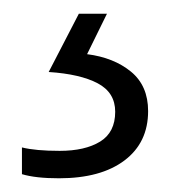

<svg xmlns="http://www.w3.org/2000/svg" viewBox="-20 -20 249 280"><path d="M196 142Q196 188 161.5 214Q127 240 66 240Q32 240 12 234V195Q32 200 67 200Q104 200 126 186.5Q148 173 148 143Q148 115 122.5 101.5Q97 88 51 85L95 0H136L107 59Q146 64 171 84.5Q196 105 196 142Z"/></svg>

Font: Noto Sans Gurmukhi UI Light
Style: Regular
Weight: 300
Designer: Jelle Bosma - Monotype Design Team
Foundry: Monotype Imaging Inc.
Version: Version 2.004; ttfautohint (v1.8.4.7-5d5b)